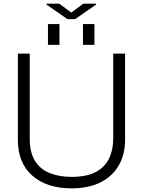

<svg xmlns="http://www.w3.org/2000/svg" viewBox="-20 -1023 797 1053"><path d="M235 -1003H305L371 -954L437 -1003H507V-998L392 -918H350L235 -998ZM243 -777V-891H306V-777ZM435 -777V-891H498V-777ZM78 -257V-729H143V-264Q143 -188 171.5 -141.5Q200 -95 252 -74Q304 -53 372 -53Q455 -53 505 -79.5Q555 -106 578 -153.5Q601 -201 601 -264V-729H666V-257Q666 -177 632 -117Q598 -57 532.5 -23.5Q467 10 372 10Q237 10 157.5 -59.5Q78 -129 78 -257Z"/></svg>

Font: BDO Grotesk Light
Style: Regular
Weight: 300
Designer: Deni Anggara
Foundry: Lokal Container
Version: Version 2.000